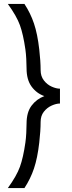

<svg xmlns="http://www.w3.org/2000/svg" viewBox="-20 -818 370 983"><path d="M181 -88Q188 -149 188 -194Q188 -225 204.5 -246Q221 -267 244.5 -277.5Q268 -288 287 -288V-364Q268 -364 244.5 -374.5Q221 -385 204.5 -406.5Q188 -428 188 -459Q188 -504 181 -565Q172 -644 154 -697.5Q136 -751 105 -798H20Q65 -736 82 -689Q99 -642 110 -565Q113 -544 114.5 -516.5Q116 -489 116 -468Q116 -410 141.5 -375Q167 -340 207 -326Q167 -311 141.5 -277Q116 -243 116 -185Q116 -164 114.5 -136.5Q113 -109 110 -88Q99 -11 82 36Q65 83 20 145H105Q136 98 154 44.5Q172 -9 181 -88Z"/></svg>

Font: Kreadon
Style: Regular
Weight: 400
Designer: kohakuno
Foundry: StudioGnu
Version: Version 1.000;Glyphs 3.1.2 (3151)